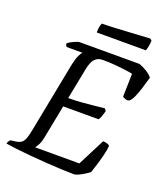

<svg xmlns="http://www.w3.org/2000/svg" viewBox="-162 -965 934 1072"><g transform="rotate(20 304.5 -429.0)"><path d="M403.4 0Q373.7 0 330.6 -1.9Q287.5 -3.8 238.5 -7.2Q189.5 -10.5 141.2 -14.8Q92.9 -19.1 53.4 -23.7Q13.9 -28.4 -9.3 -32.4Q-7.3 -40.4 -3.2 -46.8Q1 -53.3 5.2 -57L34.1 -60.7Q55.8 -63.5 68 -72.1Q80.1 -80.8 87.6 -100.6Q95 -120.4 102 -157.9L182.9 -573.2Q190.4 -608.1 200.1 -628.6Q209.7 -649.1 217 -653.8H122.1Q120.1 -655.8 117.3 -660.6Q114.4 -665.4 114.4 -672.6Q121.1 -679.1 134.8 -686.3Q148.5 -693.5 161.8 -698.7Q175.2 -704 180.2 -704H537Q560 -696 582.8 -681.8Q605.5 -667.6 617.6 -651.7Q608.1 -616.6 597.6 -583.5Q587.1 -550.3 576.3 -526.5Q565.5 -502.6 554 -493.7Q544 -487.4 530.5 -492.6Q517 -497.7 513.3 -500.5L516.4 -638.2Q498.7 -642 470.1 -645.7Q441.5 -649.5 407.7 -652.3Q373.9 -655 338.5 -655Q314 -655 299.1 -644Q284.2 -632.9 276.5 -614.9Q268.8 -597 264.5 -574.9L227.9 -388.8Q269.3 -389.2 304.1 -391.8Q338.8 -394.3 372 -398Q405.3 -401.6 440 -405.1L449.6 -392.5Q444.6 -371.9 438.9 -357.2Q433.3 -342.5 428 -335.6H217.5L178.2 -134.5Q173.4 -109.6 164.4 -92.4Q155.3 -75.3 148.3 -67.3H411.3L493.7 -229Q508.5 -229 521.1 -224.2Q533.7 -219.5 533.2 -213.1Q531.2 -188.7 523.1 -156.7Q515.1 -124.8 505.8 -94.8Q496.5 -64.8 489.5 -44.4Q479.8 -36.6 463 -26.1Q446.2 -15.5 430 -7.9Q413.7 -0.2 403.4 0ZM252.3 -787.6Q252.3 -811 255.8 -825.5Q259.3 -840 263.2 -844Q293 -844 333.6 -846Q374.1 -848 416.2 -850.5Q458.2 -853 492.7 -855Q527.2 -857 545.3 -858L555.3 -849Q555 -830.7 551.1 -812.9Q547.2 -795.1 544.3 -787.6Z"/></g></svg>

Font: Texturina Medium
Style: Italic
Weight: 500
Italic angle: -11°
Designer: Guillermo Torres Carreño
Foundry: Omnibus-Type
Version: Version 1.002